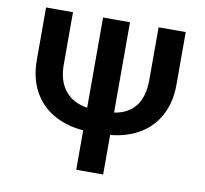

<svg xmlns="http://www.w3.org/2000/svg" viewBox="-79 -792 936 878"><g transform="rotate(10 389.5 -353.5)"><path d="M713.9 -707V-463.9Q713.9 -381.3 681.6 -320.8Q649.4 -260.3 591.1 -225.6Q532.7 -190.9 455.1 -183.6V0H330.1V-183.1Q250.5 -189.5 190.9 -223.9Q131.3 -258.3 98.4 -319.3Q65.4 -380.4 65.4 -463.9V-707H190.4V-463.9Q190.4 -388.2 226.8 -343Q263.2 -297.9 330.1 -288.1V-707H455.1V-287.6Q518.6 -296.9 553.2 -340.3Q587.9 -383.8 587.9 -463.9V-707Z"/></g></svg>

Font: Pretendard JP SemiBold
Style: Regular
Weight: 600
Designer: Base glyphs from Inter by Rasmus Andersson; Hangeul glyphs from Noto Sans CJK(Source Han Sans) by Jang Soo-young and Kan
Foundry: Kil Hyung-jin
Version: Version 1.309